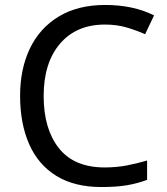

<svg xmlns="http://www.w3.org/2000/svg" viewBox="-20 -744 672 774"><path d="M403 -645Q288 -645 222 -568Q156 -491 156 -357Q156 -224 217.5 -146.5Q279 -69 402 -69Q449 -69 491 -77Q533 -85 573 -97V-19Q533 -4 490.5 3Q448 10 389 10Q280 10 207 -35Q134 -80 97.5 -163Q61 -246 61 -358Q61 -466 100.5 -548.5Q140 -631 217 -677.5Q294 -724 404 -724Q517 -724 601 -682L565 -606Q532 -621 491.5 -633Q451 -645 403 -645Z"/></svg>

Font: Noto Sans Old Hungarian
Style: Regular
Weight: 400
Designer: Monotype Design Team
Foundry: Monotype Imaging Inc.
Version: Version 2.005; ttfautohint (v1.8.4.7-5d5b)